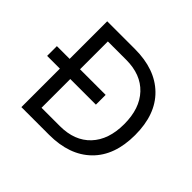

<svg xmlns="http://www.w3.org/2000/svg" viewBox="-154 -852 1044 1044"><g transform="rotate(45 368.5 -330.0)"><path d="M337 -660Q493 -660 581 -574Q669 -488 669 -330Q669 -172 581 -86Q493 0 337 0H124V-296H26V-371H124V-660ZM345 -75Q458 -75 521.5 -142.5Q585 -210 585 -330Q585 -450 521.5 -517.5Q458 -585 345 -585H204V-371H401V-296H204V-75Z"/></g></svg>

Font: Elaine Sans
Style: Regular
Weight: 400
Designer: Wei Huang
Foundry: Wei Huang
Version: Version 2.001;December 24, 2019;FontCreator 12.0.0.2547 64-b